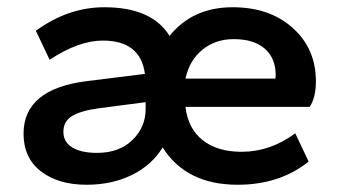

<svg xmlns="http://www.w3.org/2000/svg" viewBox="-20 -500 937 530"><path d="M636 10Q494 10 429 -93Q399 -44 344 -17Q289 10 219 10Q141 10 93 -27Q45 -64 45 -131Q45 -254 219 -276L380 -296Q368 -388 264 -388Q197 -388 117 -335L79 -415Q168 -480 268 -480Q399 -480 448 -401Q512 -480 622 -480Q725 -480 788.5 -422.5Q852 -365 852 -276Q852 -231 835 -205H492Q499 -145 539.5 -113Q580 -81 647 -81Q726 -81 795 -132L832 -54Q752 10 636 10ZM248 -78Q309 -78 345.5 -113.5Q382 -149 382 -199V-218L252 -201Q202 -194 178.5 -179.5Q155 -165 155 -136Q155 -108 179.5 -93Q204 -78 248 -78ZM625 -392Q575 -392 539 -363Q503 -334 492 -283H740Q741 -285 741 -293Q741 -339 711 -365.5Q681 -392 625 -392Z"/></svg>

Font: Celebes SemiBold
Style: Regular
Weight: 600
Designer: Anugrah Pasau
Foundry: Lafontype
Version: Version 1.000